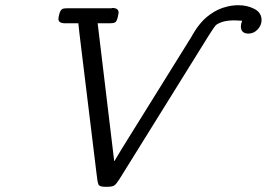

<svg xmlns="http://www.w3.org/2000/svg" viewBox="-20 -715 1032 743"><path d="M206.1 -642.1Q206.1 -648.9 210 -662.4Q213.9 -675.8 221.2 -680.2Q227.1 -683.1 242.2 -683.1H412.1L413.1 -684.1Q414.1 -684.1 415 -684.1Q439 -684.1 439 -666Q439 -663.1 437.5 -657.5Q436 -651.9 436 -649.9Q432.1 -632.8 426 -628.9Q419.9 -625 407.2 -625H357.9L421.9 -91.8H422.9L453.1 -142.1L721.2 -573.2Q721.2 -574.2 726.1 -582Q731 -589.8 735.6 -597.4Q740.2 -605 749.5 -616.9Q758.8 -628.9 768.8 -638.9Q778.8 -648.9 793.5 -659.4Q808.1 -669.9 824 -677.5Q839.8 -685.1 860.4 -689.9Q880.9 -694.8 902.8 -694.8Q937 -694.8 964.6 -680.4Q992.2 -666 992.2 -637.2Q992.2 -617.2 977.1 -601.1Q961.9 -585 941.9 -585Q912.1 -585 912.1 -612.8Q912.1 -622.6 917 -634.8Q908.2 -635.7 888.2 -636.2Q857.4 -636.2 838.6 -629.6Q819.8 -623 813.5 -615.5Q807.1 -607.9 793.9 -586.9Q791 -583 790 -581.1L442.9 -22.9Q431.6 -4.9 423.8 1.5Q416 7.8 397 7.8H386.2Q365.2 7.8 361.1 -1Q356.9 -9.8 353 -47.9L293.9 -532.2Q286.1 -594.2 283.2 -625H231Q206.1 -625 206.1 -642.1Z"/></svg>

Font: CMU Concrete
Style: Italic
Weight: 500
Italic angle: -14.04°
Version: Version 0.7.0